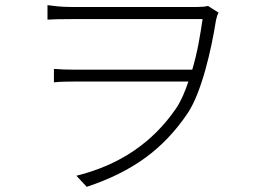

<svg xmlns="http://www.w3.org/2000/svg" viewBox="-20 -694 996 744"><path d="M827 -645Q821 -635 817 -616Q810 -571 799.5 -521Q789 -471 775.5 -422.5Q762 -374 745 -330.5Q728 -287 707 -255Q637 -151 543 -82.5Q449 -14 316 30L276 -13Q527 -75 663 -275Q677 -296 688.5 -322Q700 -348 710 -378H271Q247 -378 228 -377.5Q209 -377 189 -375V-427Q225 -424 270 -424H725Q740 -475 749.5 -526Q759 -577 765 -620H256Q227 -620 203 -619.5Q179 -619 164 -618V-674Q178 -672 202.5 -669.5Q227 -667 256 -667H745Q771 -667 786 -671Z"/></svg>

Font: Kinto Sans Light
Style: Regular
Weight: 300
Designer: Authors: Ryoko NISHIZUKA  (kana & ideographs); Paul D. Hunt (Latin, Greek & Cyrillic); Wenlong ZHANG  (bopomofo); Sandol
Foundry: Adobe Systems Incorporated, ookami Inc.
Version: Version 0.001